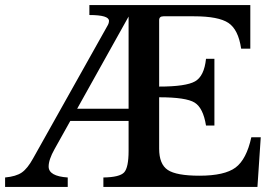

<svg xmlns="http://www.w3.org/2000/svg" viewBox="-35 -734 1083 754"><path d="M371 -37Q435 -38 452.5 -57Q470 -76 470 -142V-259H241L179 -148Q156 -107 156 -80Q156 -42 231 -37V0H-15V-37Q28 -41 50.5 -56.5Q73 -72 95 -112L386 -631Q393 -642 393 -652Q393 -675 316 -675V-714H948V-543H912Q901 -618 862 -644Q823 -670 727 -670H607Q590 -670 590 -655V-394Q695 -394 731 -414.5Q767 -435 774 -503H807V-241H774Q763 -310 729.5 -331Q696 -352 590 -352V-150Q590 -89 624 -66.5Q658 -44 748 -44Q847 -44 890 -76Q933 -108 952 -195H989L976 0H371ZM268 -307H470V-669Z"/></svg>

Font: Kolar Light
Style: Regular
Weight: 300
Designer: Ramakrishna Saiteja (Kannada); Shiva Nallaperumal (Latin)
Foundry: Indian Type Foundry
Version: Version 1.001;PS 1.0;hotconv 1.0.88;makeotf.lib2.5.647800